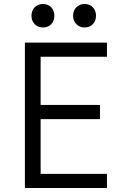

<svg xmlns="http://www.w3.org/2000/svg" viewBox="-20 -944 640 964"><path d="M517 0H105V-730H517V-659H184V-417H482V-346H184V-71H517ZM138 -865Q138 -891 154.5 -907.5Q171 -924 196 -924Q221 -924 237 -907.5Q253 -891 253 -865Q253 -839 237 -822.5Q221 -806 196 -806Q171 -806 154.5 -822.5Q138 -839 138 -865ZM347 -865Q347 -891 363.5 -907.5Q380 -924 405 -924Q430 -924 446 -907.5Q462 -891 462 -865Q462 -839 446 -822.5Q430 -806 405 -806Q380 -806 363.5 -822.5Q347 -839 347 -865Z"/></svg>

Font: JetBrains Mono Semi Light
Style: Regular
Weight: 350
Monospace: yes
Designer: Philipp Nurullin, Konstantin Bulenkov
Foundry: JetBrains
Version: 2.002